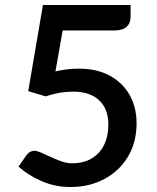

<svg xmlns="http://www.w3.org/2000/svg" viewBox="-20 -741 627 769"><path d="M503 -721V-673Q503 -648 487 -633.5Q471 -619 437 -619H231L202 -455Q228 -461 251 -463.5Q274 -466 296 -466Q369 -466 420.5 -437.5Q472 -409 499.5 -360Q527 -311 527 -247Q527 -171 492.5 -113.5Q458 -56 398 -24Q338 8 262 8Q200 8 145.5 -16Q91 -40 54 -74L88 -122Q100 -137 118 -137Q128 -137 145.5 -129.5Q163 -122 184 -112Q205 -102 227 -94.5Q249 -87 268 -87Q315 -87 347.5 -106.5Q380 -126 397 -161Q414 -196 414 -242Q414 -304 377.5 -339Q341 -374 272 -374Q218 -374 163 -355L93 -376L152 -721Z"/></svg>

Font: Aleo SemiBold
Style: Regular
Weight: 600
Designer: Alessio Laiso
Foundry: Alessio Laiso
Version: Version 2.001;gftools[0.9.29]